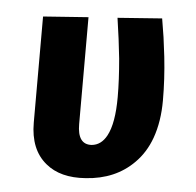

<svg xmlns="http://www.w3.org/2000/svg" viewBox="-47 -636 716 703"><g transform="rotate(5 311.0 -284.0)"><path d="M521 -588Q527 -551 532 -520L541 -449Q550 -367 550 -289Q550 -211 528 -150Q508 -95 470 -57Q402 12 293 19Q200 26 146 -19Q86 -68 86 -167V-557L252 -569V-176Q252 -101 304 -104Q339 -107 359 -144Q384 -190 384 -287Q384 -349 377 -428Q370 -496 358 -576Z"/></g></svg>

Font: Xiangcui Wave Sans Xiangcui Wave Sans
Style: Regular
Weight: 800
Width: 3
Version: Version 0.920;March 28, 2024;FontCreator 14.0.0.2814 64-bit